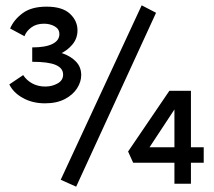

<svg xmlns="http://www.w3.org/2000/svg" viewBox="-20 -690 803 721"><path d="M144 -474V-501Q182 -501 214 -490Q246 -479 265.5 -458.5Q285 -438 285 -408Q285 -383 269.5 -358.5Q254 -334 223.5 -318Q193 -302 149 -302Q102 -302 66 -322Q30 -342 15 -373L67 -408Q80 -388 101.5 -376.5Q123 -365 150 -365Q175 -365 196 -376.5Q217 -388 217 -410Q217 -434 189.5 -446Q162 -458 101 -458V-512Q151 -512 177 -525Q203 -538 203 -562Q203 -581 185.5 -591Q168 -601 145 -601Q116 -601 97 -586.5Q78 -572 72 -554L18 -583Q32 -616 65 -640.5Q98 -665 155 -665Q214 -665 242.5 -638.5Q271 -612 271 -576Q271 -546 252 -523Q233 -500 204 -487Q175 -474 144 -474ZM266 11 208 -15 512 -670 566 -642ZM461 -121 616 -349H697V0H635V-329H668L529 -118L493 -137H745V-79H480Z"/></svg>

Font: Ysabeau Office SemiBold
Style: Regular
Weight: 600
Designer: Christian Thalmann (Catharsis Fonts)
Version: Version 2.001;gftools[0.9.30]; featfreeze: tnum,lnum,ss02